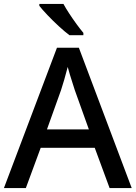

<svg xmlns="http://www.w3.org/2000/svg" viewBox="-20 -961 694 981"><path d="M540 0 464 -206H188L112 0H0L271 -717H383L653 0ZM362 -501Q359 -512 351.5 -534Q344 -556 337 -580Q330 -604 326 -619Q318 -588 308 -553Q298 -518 292 -501L220 -300H434ZM304 -941Q316 -919 334 -891.5Q352 -864 371 -838Q390 -812 406 -793V-781H335Q311 -799 280.5 -827Q250 -855 222.5 -884Q195 -913 181 -931V-941Z"/></svg>

Font: Noto Sans Ol Chiki Medium
Style: Regular
Weight: 500
Designer: Monotype Design Team, Lewis McGuffie
Foundry: Monotype Imaging Inc.
Version: Version 2.003; ttfautohint (v1.8.4.7-5d5b)